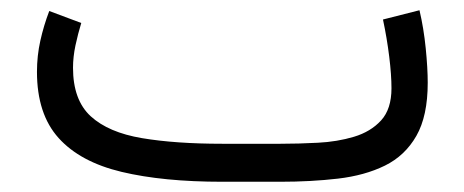

<svg xmlns="http://www.w3.org/2000/svg" viewBox="-20 -355 907 375"><path d="M527.3 0H414.1Q298.3 0 217.5 -19.3Q136.7 -38.6 94.5 -85.4Q52.2 -132.3 52.2 -214.8Q52.2 -246.1 58.8 -275.6Q65.4 -305.2 76.2 -333.5L138.7 -310.1Q132.3 -289.1 127.4 -266.4Q122.6 -243.7 122.6 -222.7Q122.6 -159.7 157.2 -127.9Q191.9 -96.2 257.3 -85.2Q322.8 -74.2 414.1 -74.2H527.8Q563 -74.2 600.8 -76.2Q638.7 -78.1 671.4 -87.9Q704.1 -97.7 724.4 -119.9Q744.6 -142.1 744.6 -182.6Q744.6 -208.5 740.2 -244.4Q735.8 -280.3 728 -316.9L799.3 -335Q807.6 -299.8 811.5 -260.7Q815.4 -221.7 815.4 -193.4Q815.4 -128.4 793.2 -89.6Q771 -50.8 731.7 -31.5Q692.4 -12.2 639.9 -6.1Q587.4 0 527.3 0Z"/></svg>

Font: Vazirmatn UI Light
Style: Regular
Weight: 300
Designer: Saber Rastikerdar
Foundry: Saber Rastikerdar
Version: Version 33.003